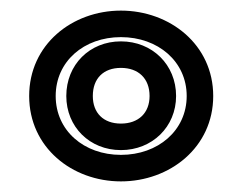

<svg xmlns="http://www.w3.org/2000/svg" viewBox="-20 -730 458 362"><path d="M208 -438C138 -438 85 -484 85 -549C85 -614 138 -660 208 -660C278 -660 332 -614 332 -549C332 -484 278 -438 208 -438ZM208 -388C300 -388 382 -452 382 -549C382 -646 300 -710 208 -710C116 -710 35 -646 35 -549C35 -452 116 -388 208 -388ZM208 -447C267 -447 312 -491 312 -549C312 -608 267 -652 208 -652C149 -652 105 -608 105 -549C105 -491 149 -447 208 -447ZM208 -497C175 -497 155 -517 155 -549C155 -582 175 -602 208 -602C241 -602 262 -582 262 -549C262 -517 241 -497 208 -497Z"/></svg>

Font: Falling Sky
Style: ExtOu
Weight: 400
Designer: Paul D. Hunt
Foundry: Adobe Systems Incorporated
Version: Version 1.02